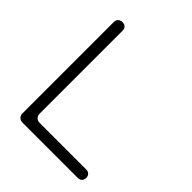

<svg xmlns="http://www.w3.org/2000/svg" viewBox="-194 -824 948 948"><g transform="rotate(45 280.5 -350.0)"><path d="M84 -32V-670Q84 -684 92.5 -692Q101 -700 115 -700Q129 -700 137 -692Q145 -684 145 -670V-91Q145 -77 154 -68Q163 -59 177 -59H503Q516 -59 524 -51Q532 -43 532 -30Q532 -16 524 -8Q516 0 503 0H116Q102 0 93 -9Q84 -18 84 -32Z"/></g></svg>

Font: Higure Gothic
Style: Regular
Weight: 400
Designer: Yoshimichi Ohira
Foundry: Positype
Version: Version 1.000